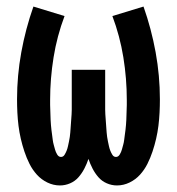

<svg xmlns="http://www.w3.org/2000/svg" viewBox="-20 -558 540 586"><path d="M163 8Q143 8 124.5 -1Q106 -10 92.5 -25Q79 -40 70 -58Q61 -76 54.5 -95.5Q48 -115 43.5 -134.5Q39 -154 36.5 -174Q34 -194 33 -214.5Q32 -235 32 -255Q32 -327 45 -398.5Q58 -470 82 -538L177 -509Q154 -448 143.5 -383Q133 -318 133 -253Q133 -245 133 -237.5Q133 -230 133.5 -222Q134 -214 134 -206.5Q134 -199 134.5 -191.5Q135 -184 135.5 -176.5Q136 -169 137 -161.5Q138 -154 139 -146.5Q140 -139 141 -131Q142 -123 144 -116Q146 -109 148 -101.5Q150 -94 154.5 -86.5Q159 -79 166 -79Q173 -79 177 -85.5Q181 -92 183.5 -98.5Q186 -105 187.5 -112Q189 -119 190.5 -126Q192 -133 193 -140Q194 -147 194.5 -153.5Q195 -160 195.5 -167Q196 -174 196.5 -181Q197 -188 197.5 -195Q198 -202 198.5 -209Q199 -216 199 -223Q199 -230 199 -237Q199 -244 199 -251Q199 -258 199 -265V-345H301V-265Q301 -258 301 -251Q301 -244 301 -237Q301 -230 301 -223Q301 -216 301.5 -209Q302 -202 302.5 -195Q303 -188 303.5 -181Q304 -174 304.5 -167Q305 -160 305.5 -153.5Q306 -147 307 -140Q308 -133 309.5 -126Q311 -119 312.5 -112Q314 -105 316.5 -98.5Q319 -92 323 -85.5Q327 -79 334 -79Q341 -79 345.5 -86.5Q350 -94 352 -101.5Q354 -109 356 -116Q358 -123 359 -131Q360 -139 361 -146.5Q362 -154 363 -161.5Q364 -169 364.5 -176.5Q365 -184 365.5 -191.5Q366 -199 366 -206.5Q366 -214 366.5 -222Q367 -230 367 -237.5Q367 -245 367 -253Q367 -318 356.5 -383Q346 -448 323 -509L418 -538Q442 -470 455 -398.5Q468 -327 468 -255Q468 -235 467 -214.5Q466 -194 463.5 -174Q461 -154 456.5 -134.5Q452 -115 445.5 -95.5Q439 -76 430 -58Q421 -40 407.5 -25Q394 -10 375.5 -1Q357 8 337 8Q321 8 306 1.5Q291 -5 280.5 -17Q270 -29 262.5 -43.5Q255 -58 250 -73Q245 -58 237.5 -43.5Q230 -29 219.5 -17Q209 -5 194 1.5Q179 8 163 8Z"/></svg>

Font: Iosevka Slab
Style: Bold
Weight: 700
Monospace: yes
Designer: Belleve Invis
Foundry: Belleve Invis
Version: Version 11.1.1; ttfautohint (v1.8.3)